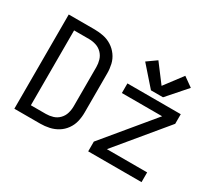

<svg xmlns="http://www.w3.org/2000/svg" viewBox="-143 -1034 1437 1297"><g transform="rotate(30 576.0 -385.0)"><path d="M911 -569 1042 -718 969 -770 864 -631 759 -770 686 -718 817 -569ZM80 0H282Q317 0 351.5 -7.5Q386 -15 416 -33.5Q446 -52 467 -81.5Q488 -111 496 -145Q504 -179 504 -215V-521Q504 -556 496 -590.5Q488 -625 467 -654Q446 -683 416 -702Q386 -721 351.5 -728Q317 -735 282 -735H80ZM165 -76V-660H282Q309 -660 336 -651.5Q363 -643 383 -622.5Q403 -602 411 -575Q419 -548 419 -521V-215Q419 -187 411 -160Q403 -133 383 -112.5Q363 -92 336 -84Q309 -76 282 -76ZM656 0H1072V-76H758L1072 -455V-530H656V-455H970L656 -76Z"/></g></svg>

Font: Iosevka Sparkle
Style: Regular
Weight: 400
Designer: Belleve Invis
Foundry: Belleve Invis
Version: Version 4.5.0; ttfautohint (v1.8.3)